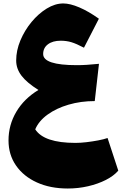

<svg xmlns="http://www.w3.org/2000/svg" viewBox="-20 -728 705 1112"><path d="M202.6 -207Q135.3 -249 104.5 -289.6Q73.7 -330.1 73.7 -377.4Q73.7 -435.5 98.1 -493.9Q122.6 -552.2 162.6 -600.6Q202.6 -648.9 250.7 -678.5Q298.8 -708 346.7 -708Q385.7 -708 439.5 -685.1Q493.2 -662.1 552.7 -619.6L466.3 -451.7Q421.9 -475.1 393.3 -483.6Q364.7 -492.2 331.5 -492.2Q285.2 -492.2 257.6 -471.4Q230 -450.7 230 -415Q230 -350.6 424.8 -350.6Q452.6 -350.6 482.9 -352.5Q513.2 -354.5 553.2 -358.4L528.8 -142.6Q447.8 -142.6 377 -121.8Q306.2 -101.1 255.4 -64.2Q204.6 -27.3 184.1 21Q234.4 99.6 417 99.6Q445.3 99.6 480.7 95.5Q516.1 91.3 549.3 85Q582.5 78.6 603 71.3L665 260.3Q639.2 290.5 593.3 314Q547.4 337.4 490.2 350.6Q433.1 363.8 372.6 363.8Q271 363.8 193.6 328.6Q116.2 293.5 72.8 230.7Q29.3 168 29.3 85.4Q29.3 -4.4 74.5 -80.6Q119.6 -156.7 202.6 -207Z"/></svg>

Font: Pinar-DS3-FD Black
Style: Regular
Weight: 900
Designer: Amin Abedi
Version: Version 3.000